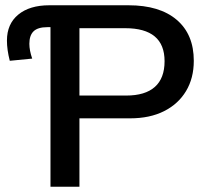

<svg xmlns="http://www.w3.org/2000/svg" viewBox="-20 -708 804 728"><path d="M467.3 -688Q585.4 -688 650.1 -632.8Q714.8 -577.6 714.8 -477.5Q714.8 -411.6 685.3 -362.5Q655.8 -313.5 601.8 -286.4Q547.9 -259.3 473.1 -259.3H281.2V0H171.4V-605H159.7Q123.5 -605 107.4 -589.4Q91.3 -573.7 91.3 -542Q91.3 -517.1 102.1 -485.8L17.1 -477.5Q6.3 -519.5 6.3 -554.2Q6.3 -617.2 49.3 -652.6Q92.3 -688 167 -688ZM604 -476.1Q604 -601.1 454.6 -601.1H281.2V-345.7H458.5Q530.3 -345.7 567.1 -378.4Q604 -411.1 604 -476.1Z"/></svg>

Font: Arimo Medium
Style: Regular
Weight: 500
Designer: Steve Matteson
Foundry: Monotype Imaging Inc.
Version: Version 1.33